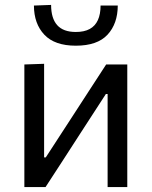

<svg xmlns="http://www.w3.org/2000/svg" viewBox="-20 -757 614 777"><path d="M78.6 0Q78.6 -55.3 78.6 -106.4Q78.6 -157.5 78.6 -218.9V-268.9Q78.6 -313.3 78.6 -351.1Q78.6 -388.9 78.6 -424.2Q78.6 -459.5 78.6 -496.1L158.5 -498.8Q158.5 -463.4 158.5 -429Q158.5 -394.7 158.5 -357.8Q158.5 -321 158.5 -277.9V-120.1H165.3L272.1 -284.4Q306.6 -337.6 341.2 -390.9Q375.7 -444.3 409.6 -496.1H495.1Q495.1 -459.5 495.1 -424.2Q495.1 -388.9 495.1 -351.1Q495.1 -313.3 495.1 -268.9V-218.9Q495.1 -157.5 495.1 -106.4Q495.1 -55.3 495.1 0H415.5Q415.5 -54.7 415.5 -105.4Q415.5 -156 415.5 -216.5V-376.5H408.4L302.9 -213.8Q268.2 -159.9 233.5 -106.4Q198.8 -52.8 164.3 0ZM286.8 -572.1Q201.3 -572.1 159.4 -616.6Q117.5 -661 117.3 -734.5L186.8 -737.1Q186.8 -682.9 211.5 -655.2Q236.2 -627.6 286.8 -627.6Q321 -627.6 343.1 -639.7Q365.2 -651.8 376.1 -675.7Q387 -699.6 387 -734.5H456.6Q456.3 -661 415.1 -616.6Q373.9 -572.1 286.8 -572.1Z"/></svg>

Font: Commissioner Thin
Style: Regular
Weight: 100
Designer: Kostas Bartsokas
Foundry: Kostas Bartsokas
Version: Version 1.001;gftools[0.9.23]